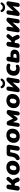

<svg xmlns="http://www.w3.org/2000/svg" viewBox="3282 -4050 779 7384"><g transform="rotate(-90 3672.0 -358.5)"><path d="M115 9Q70 9 49 -16Q28 -41 35 -88L87 -419Q100 -501 183 -501Q228 -501 249.5 -476Q271 -451 264 -405L250 -318H297L425 -470Q444 -493 468 -498Q492 -503 513.5 -495Q535 -487 548.5 -469.5Q562 -452 561.5 -428.5Q561 -405 540 -379L440 -260Q457 -247 469.5 -229Q482 -211 491 -190L526 -109Q541 -76 533.5 -50.5Q526 -25 505.5 -10Q485 5 459 7Q433 9 409 -3.5Q385 -16 372 -46L331 -140Q320 -163 307.5 -172.5Q295 -182 274 -182H228L211 -73Q199 9 115 9Z M890 11Q769 11 703 -52Q637 -115 637 -219Q637 -290 661.5 -343.5Q686 -397 727.5 -432.5Q769 -468 821 -485.5Q873 -503 928 -503Q1048 -503 1114.5 -440Q1181 -377 1181 -274Q1181 -202 1156.5 -148.5Q1132 -95 1090.5 -59.5Q1049 -24 997 -6.5Q945 11 890 11ZM893 -120Q944 -120 973 -165Q1002 -210 1002 -279Q1002 -324 981.5 -348Q961 -372 924 -372Q874 -372 845 -327.5Q816 -283 816 -213Q816 -168 836.5 -144Q857 -120 893 -120Z M1649 9Q1604 9 1583 -16.5Q1562 -42 1569 -88L1611 -356H1508L1498 -295Q1484 -207 1461 -147Q1438 -87 1400.5 -50Q1363 -13 1304 5Q1266 16 1241 1Q1216 -14 1207 -41Q1198 -68 1207 -95.5Q1216 -123 1246 -138Q1284 -156 1306 -196.5Q1328 -237 1339 -309L1354 -402Q1368 -492 1459 -492H1703Q1754 -492 1778 -464.5Q1802 -437 1794 -387L1745 -73Q1732 9 1649 9Z M2123 11Q2002 11 1936 -52Q1870 -115 1870 -219Q1870 -290 1894.5 -343.5Q1919 -397 1960.5 -432.5Q2002 -468 2054 -485.5Q2106 -503 2161 -503Q2281 -503 2347.5 -440Q2414 -377 2414 -274Q2414 -202 2389.5 -148.5Q2365 -95 2323.5 -59.5Q2282 -24 2230 -6.5Q2178 11 2123 11ZM2126 -120Q2177 -120 2206 -165Q2235 -210 2235 -279Q2235 -324 2214.5 -348Q2194 -372 2157 -372Q2107 -372 2078 -327.5Q2049 -283 2049 -213Q2049 -168 2069.5 -144Q2090 -120 2126 -120Z M2553 9Q2511 9 2495.5 -15.5Q2480 -40 2486 -83L2538 -415Q2543 -450 2563.5 -471.5Q2584 -493 2626 -493Q2669 -493 2688 -472.5Q2707 -452 2717 -431L2802 -247L2953 -443Q2967 -460 2988 -476.5Q3009 -493 3050 -493Q3097 -493 3118 -469.5Q3139 -446 3132 -403L3079 -69Q3066 9 2992 9Q2951 9 2935 -15.5Q2919 -40 2926 -83L2951 -242L2844 -101Q2834 -88 2820.5 -80Q2807 -72 2788 -72Q2753 -72 2736 -106L2667 -247L2639 -69Q2627 9 2553 9Z M3458 11Q3337 11 3271 -52Q3205 -115 3205 -219Q3205 -290 3229.5 -343.5Q3254 -397 3295.5 -432.5Q3337 -468 3389 -485.5Q3441 -503 3496 -503Q3616 -503 3682.5 -440Q3749 -377 3749 -274Q3749 -202 3724.5 -148.5Q3700 -95 3658.5 -59.5Q3617 -24 3565 -6.5Q3513 11 3458 11ZM3461 -120Q3512 -120 3541 -165Q3570 -210 3570 -279Q3570 -324 3549.5 -348Q3529 -372 3492 -372Q3442 -372 3413 -327.5Q3384 -283 3384 -213Q3384 -168 3404.5 -144Q3425 -120 3461 -120Z M3889 9Q3843 9 3828.5 -18.5Q3814 -46 3820 -82L3874 -424Q3886 -501 3962 -501Q4003 -501 4021 -477.5Q4039 -454 4033 -411L4004 -231L4207 -449Q4234 -478 4256.5 -489.5Q4279 -501 4310 -501Q4356 -501 4371.5 -475Q4387 -449 4381 -411L4326 -68Q4314 9 4238 9Q4197 9 4179 -14.5Q4161 -38 4168 -81L4197 -262L3994 -43Q3967 -14 3944 -2.5Q3921 9 3889 9ZM4147 -553Q4076 -553 4033 -583.5Q3990 -614 3973 -661Q3963 -686 3972.5 -702Q3982 -718 4002 -725Q4022 -732 4035 -722Q4048 -712 4063 -689Q4089 -644 4155 -644Q4187 -644 4210 -655.5Q4233 -667 4251 -692Q4266 -712 4279.5 -722Q4293 -732 4313 -725Q4332 -718 4340 -702.5Q4348 -687 4337 -665Q4311 -613 4262.5 -583Q4214 -553 4147 -553Z M4708 11Q4581 11 4516 -52Q4451 -115 4451 -219Q4451 -293 4483.5 -358Q4516 -423 4582 -463Q4648 -503 4748 -503Q4783 -503 4809 -498.5Q4835 -494 4862 -485Q4891 -476 4903.5 -457.5Q4916 -439 4915.5 -418Q4915 -397 4904.5 -379.5Q4894 -362 4876 -354Q4858 -346 4836 -354Q4797 -369 4763 -369Q4715 -369 4686.5 -347.5Q4658 -326 4645.5 -292Q4633 -258 4633 -222Q4633 -178 4657 -150.5Q4681 -123 4737 -123Q4749 -123 4767.5 -127Q4786 -131 4807 -139Q4831 -147 4849 -134Q4867 -121 4873.5 -96.5Q4880 -72 4868.5 -48Q4857 -24 4823 -11Q4800 -1 4768.5 5Q4737 11 4708 11Z M5031 0Q4986 0 4965.5 -24Q4945 -48 4952 -92L5003 -418Q5016 -501 5099 -501Q5144 -501 5165 -476Q5186 -451 5179 -404L5170 -344H5273Q5364 -344 5409.5 -301.5Q5455 -259 5455 -192Q5455 -129 5424.5 -86Q5394 -43 5342 -21.5Q5290 0 5226 0ZM5133 -112H5208Q5247 -112 5270 -128Q5293 -144 5293 -179Q5293 -232 5225 -232H5152Z M5604 9Q5559 9 5538 -16Q5517 -41 5524 -88L5576 -419Q5589 -501 5672 -501Q5717 -501 5738.5 -476Q5760 -451 5753 -405L5739 -318H5786L5914 -470Q5933 -493 5957 -498Q5981 -503 6002.5 -495Q6024 -487 6037.5 -469.5Q6051 -452 6050.5 -428.5Q6050 -405 6029 -379L5929 -260Q5946 -247 5958.5 -229Q5971 -211 5980 -190L6015 -109Q6030 -76 6022.5 -50.5Q6015 -25 5994.5 -10Q5974 5 5948 7Q5922 9 5898 -3.5Q5874 -16 5861 -46L5820 -140Q5809 -163 5796.5 -172.5Q5784 -182 5763 -182H5717L5700 -73Q5688 9 5604 9Z M6191 9Q6145 9 6130.5 -18.5Q6116 -46 6122 -82L6176 -424Q6188 -501 6264 -501Q6305 -501 6323 -477.5Q6341 -454 6335 -411L6306 -231L6509 -449Q6536 -478 6558.5 -489.5Q6581 -501 6612 -501Q6658 -501 6673.5 -475Q6689 -449 6683 -411L6628 -68Q6616 9 6540 9Q6499 9 6481 -14.5Q6463 -38 6470 -81L6499 -262L6296 -43Q6269 -14 6246 -2.5Q6223 9 6191 9Z M6819 9Q6773 9 6758.5 -18.5Q6744 -46 6750 -82L6804 -424Q6816 -501 6892 -501Q6933 -501 6951 -477.5Q6969 -454 6963 -411L6934 -231L7137 -449Q7164 -478 7186.5 -489.5Q7209 -501 7240 -501Q7286 -501 7301.5 -475Q7317 -449 7311 -411L7256 -68Q7244 9 7168 9Q7127 9 7109 -14.5Q7091 -38 7098 -81L7127 -262L6924 -43Q6897 -14 6874 -2.5Q6851 9 6819 9ZM7077 -553Q7006 -553 6963 -583.5Q6920 -614 6903 -661Q6893 -686 6902.5 -702Q6912 -718 6932 -725Q6952 -732 6965 -722Q6978 -712 6993 -689Q7019 -644 7085 -644Q7117 -644 7140 -655.5Q7163 -667 7181 -692Q7196 -712 7209.5 -722Q7223 -732 7243 -725Q7262 -718 7270 -702.5Q7278 -687 7267 -665Q7241 -613 7192.5 -583Q7144 -553 7077 -553Z"/></g></svg>

Font: Nunito Black
Style: Italic
Weight: 900
Italic angle: -9°
Designer: Vernon Adams
Foundry: Vernon Adams
Version: Version 3.601; ttfautohint (v1.8.2.53-6de2)